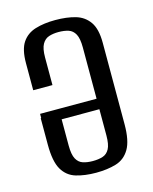

<svg xmlns="http://www.w3.org/2000/svg" viewBox="-97 -665 593 742"><g transform="rotate(-15 199.5 -293.5)"><path d="M196 12Q151 12 116 1.5Q81 -9 62 -41.5Q43 -74 43 -141V-247H120V-117Q120 -81 129.5 -63.5Q139 -46 156 -40.5Q173 -35 195 -35Q218 -35 235 -40.5Q252 -46 261.5 -63.5Q271 -81 271 -117V-469Q271 -505 261.5 -522.5Q252 -540 235 -545.5Q218 -551 195 -551Q174 -551 157 -545.5Q140 -540 130 -522.5Q120 -505 120 -469V-359H43V-467Q43 -522 62 -550Q81 -578 115.5 -588.5Q150 -599 195 -599Q241 -599 275.5 -589Q310 -579 330 -550.5Q350 -522 350 -467V-141Q350 -75 330.5 -42Q311 -9 276 1.5Q241 12 196 12ZM45 -222V-264H285V-222Z"/></g></svg>

Font: Alumni Sans Thin Medium
Style: Regular
Weight: 500
Version: Version 1.018